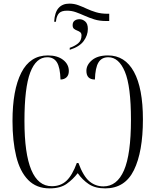

<svg xmlns="http://www.w3.org/2000/svg" viewBox="-20 -1030 859 1060"><path d="M279 -910Q282 -962 303.5 -986Q325 -1010 363 -1010Q389 -1010 412 -1001.5Q435 -993 458.5 -982Q482 -971 510 -962.5Q538 -954 575 -954H583V-914H566Q529 -914 500.5 -923Q472 -932 447.5 -943Q423 -954 399.5 -962.5Q376 -971 350 -971Q320 -971 307 -958Q294 -945 290 -920L289 -910ZM365 -766Q392 -775 411 -790.5Q430 -806 430 -834Q430 -847 422.5 -852.5Q415 -858 405.5 -861.5Q396 -865 388.5 -871Q381 -877 381 -891Q381 -908 392 -916Q403 -924 419 -924Q436 -924 450.5 -911.5Q465 -899 465 -870Q465 -835 442 -803.5Q419 -772 365 -755ZM254 10Q181 10 135.5 -36.5Q90 -83 69.5 -167Q49 -251 49 -362Q49 -533 97.5 -628.5Q146 -724 244 -724Q297 -724 328.5 -699.5Q360 -675 360 -638Q360 -615 347 -603Q334 -591 314 -591Q312 -657 294.5 -685.5Q277 -714 241 -714Q179 -714 147 -630Q115 -546 115 -362Q115 -2 266 -2Q315 -2 347 -32Q379 -62 404 -130H413Q440 -57 473.5 -29Q507 -1 551 -1Q626 -1 664.5 -89.5Q703 -178 703 -369Q703 -554 669.5 -634Q636 -714 578 -714Q541 -714 523.5 -685Q506 -656 504 -591Q457 -591 457 -639Q457 -672 488 -698Q519 -724 576 -724Q670 -724 719.5 -633.5Q769 -543 769 -371Q769 -192 719.5 -91Q670 10 561 10Q506 10 471 -13Q436 -36 409 -74Q383 -40 348 -15Q313 10 254 10Z"/></svg>

Font: Noto Serif Display Condensed Light
Style: Regular
Weight: 300
Width: 3
Designer: Monotype Design Team
Foundry: Monotype Imaging Inc.
Version: Version 2.009